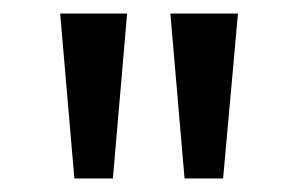

<svg xmlns="http://www.w3.org/2000/svg" viewBox="-20 -734 440 284"><path d="M253 -470H310L332 -714H232ZM90 -470H147L168 -714H69Z"/></svg>

Font: Outfit
Style: Regular
Weight: 400
Designer: Rodrigo Fuenzalida
Foundry: fragTYPE
Version: Version 1.100;gftools[0.9.27]